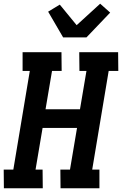

<svg xmlns="http://www.w3.org/2000/svg" viewBox="-25 -1017 659 1037"><path d="M206 0H-4L-5 -101H47L136 -634H97V-735H307L308 -634H256L221 -427H407L442 -634H404L403 -735H613L614 -634H562L473 -101H512V0H302L301 -101H353L391 -326H205L167 -101H205ZM316 -815 235 -954 298 -992 389 -881 516 -997 570 -949 442 -815Z"/></svg>

Font: Iosevka HT Extended
Style: Bold Italic
Weight: 700
Width: 7
Italic angle: -9°
Monospace: yes
Designer: Belleve Invis
Foundry: Belleve Invis
Version: Version 32.3.0; ttfautohint (v1.8.4)